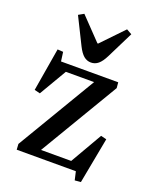

<svg xmlns="http://www.w3.org/2000/svg" viewBox="-156 -888 812 1022"><g transform="rotate(20 250.0 -377.5)"><path d="M72 -576 104 -574 111 -522H435L438 -490L172 -43H343L447 -223L479 -215L430 45L396 48L385 0H50L48 -32L314 -479H154L63 -324L31 -332ZM111 -786 141 -803 260 -679H264L383 -803L413 -786L338 -635Q321 -601 303 -586Q285 -571 262 -571Q239 -571 221 -586Q203 -601 186 -635Z"/></g></svg>

Font: Minipax
Style: Bold
Weight: 500
Designer: Raphaël Ronot, Igor Stepanchenko (Cyrillic)
Foundry: steppetype
Version: Version 1.002